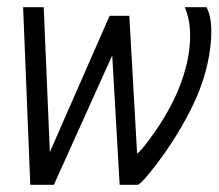

<svg xmlns="http://www.w3.org/2000/svg" viewBox="-20 -515 609 535"><path d="M313.4 0 286.4 -471H340.3L362 -87.3Q367.9 -90.3 382.8 -108.8Q397.7 -127.4 417.1 -155.8Q436.5 -184.1 454.5 -217.7Q472.4 -251.2 484.4 -284.4Q499.5 -325.7 505.5 -363.1Q511.5 -400.6 509.1 -434.3Q506.8 -468 494.8 -495H555.3Q568.3 -471.3 568.8 -429.7Q569.3 -388.2 558.5 -338.9Q547.7 -289.7 526.9 -242.3Q509.9 -203.9 486.4 -163.2Q462.9 -122.4 438.1 -87.4Q413.2 -52.4 393.4 -28.7Q373.6 -5 364.3 0ZM64.4 0 44.4 -495H101.8L122.8 0ZM78.9 0 285.4 -471 308.8 -396.3 130.1 0Z"/></svg>

Font: Alumni Sans SC Thin
Style: Italic
Weight: 100
Italic angle: -8°
Designer: Robert E. Leuschke
Foundry: Robert E. Leuschke
Version: Version 1.016